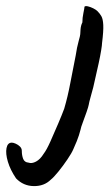

<svg xmlns="http://www.w3.org/2000/svg" viewBox="-105 -389 361 634"><path d="M63 204Q41 226 6.5 225.5Q-28 225 -52 200Q-71 172 -79 145Q-87 118 -83.5 100Q-80 82 -66 82Q-61 82 -53 85.5Q-45 89 -39 95Q-33 101 -33 109Q-33 124 -28.5 135.5Q-24 147 -11 148Q0 152 14 144.5Q28 137 39 119Q49 106 61.5 78Q74 50 87 19.5Q100 -11 107 -30Q119 -71 127 -114Q135 -157 145 -206Q149 -233 154.5 -252.5Q160 -272 160 -276Q160 -280 161 -292.5Q162 -305 167 -315Q167 -330 170.5 -346.5Q174 -363 174 -367Q177 -370 185.5 -368Q194 -366 203 -361.5Q212 -357 217 -352Q225 -344 230 -335Q235 -326 236 -306.5Q237 -287 232 -247Q232 -241 229 -222.5Q226 -204 221 -181Q216 -158 211 -136.5Q206 -115 203 -101Q199 -86 194 -68Q189 -50 188 -43Q187 -37 181 -19.5Q175 -2 168.5 15Q162 32 161 39Q160 43 155.5 58Q151 73 137 104Q132 116 117.5 137.5Q103 159 87.5 178Q72 197 63 204Z"/></svg>

Font: Caveat SemiBold
Style: Regular
Weight: 600
Designer: Pablo Impallari
Foundry: Pablo Impallari
Version: Version 2.000